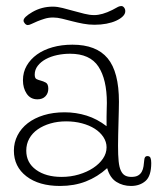

<svg xmlns="http://www.w3.org/2000/svg" viewBox="-20 -605 521 636"><path d="M333 -219Q333 -232 333.5 -244.5Q334 -257 334 -264Q334 -342 306 -384.5Q278 -427 212 -427Q190 -427 169 -422.5Q148 -418 131.5 -409Q115 -400 105 -387Q95 -374 95 -358Q95 -346 101 -343Q107 -340 115 -338Q123 -336 131.5 -331.5Q140 -327 140 -311Q140 -296 130.5 -286Q121 -276 104 -276Q81 -276 68.5 -294.5Q56 -313 56 -339Q56 -366 68.5 -387.5Q81 -409 102.5 -424.5Q124 -440 154 -448.5Q184 -457 220 -457Q299 -457 336.5 -412Q374 -367 374 -268Q374 -256 373.5 -237.5Q373 -219 372.5 -199Q372 -179 371.5 -158.5Q371 -138 371 -122Q371 -91 373 -71Q375 -51 380.5 -39.5Q386 -28 394.5 -23.5Q403 -19 415 -19Q429 -19 437 -23.5Q445 -28 449.5 -36Q454 -44 455.5 -54.5Q457 -65 458 -76Q459 -88 468 -88Q476 -88 478.5 -82Q481 -76 481 -65Q481 -22 462 -5.5Q443 11 414 11Q387 11 365.5 -2.5Q344 -16 335 -48Q303 -19 264.5 -4Q226 11 179 11Q109 11 67.5 -21Q26 -53 26 -106Q26 -133 38 -156.5Q50 -180 72 -197Q94 -214 125 -223.5Q156 -233 194 -233Q232 -233 267 -222Q302 -211 333 -187ZM67 -106Q67 -66 99.5 -42.5Q132 -19 184 -19Q214 -19 241 -27Q268 -35 288.5 -48.5Q309 -62 321 -79.5Q333 -97 333 -117Q333 -135 322.5 -151Q312 -167 294 -178.5Q276 -190 251.5 -196.5Q227 -203 199 -203Q171 -203 147 -196Q123 -189 105 -176.5Q87 -164 77 -146Q67 -128 67 -106ZM58 -537Q58 -548 87 -565Q118 -583 155 -583Q170 -583 187.5 -578.5Q205 -574 223 -569Q241 -564 259 -559.5Q277 -555 292 -555Q318 -555 352 -572Q366 -580 371.5 -582.5Q377 -585 382 -585Q387 -585 391 -580Q395 -575 395 -568Q395 -559 387 -551Q379 -543 365 -536.5Q351 -530 332.5 -526.5Q314 -523 293 -523Q274 -523 255.5 -526.5Q237 -530 219.5 -534.5Q202 -539 186 -543Q170 -547 156 -547Q141 -547 128 -543Q115 -539 104 -534.5Q93 -530 85 -526Q77 -522 72 -522Q67 -522 62.5 -527Q58 -532 58 -537Z"/></svg>

Font: Life Savers
Style: Regular
Weight: 400
Designer: Pablo Impallari, Rodrigo Fuenzalida, Brenda Gallo
Foundry: Pablo Impallari, Rodrigo Fuenzalida, Brenda Gallo
Version: Version 3.001; ttfautohint (v0.95) -l 8 -r 50 -G 200 -x 14 -